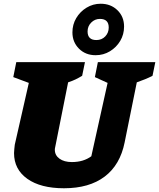

<svg xmlns="http://www.w3.org/2000/svg" viewBox="-20 -992 850 1026"><path d="M322 14Q197 14 126 -36.5Q55 -87 55 -174Q55 -185 56.5 -196Q58 -207 59 -219L134 -549L51 -580L67 -660H434L419 -587Q401 -576 384.5 -568Q368 -560 344 -552L275 -206Q274 -202 273.5 -199Q273 -196 273 -192Q273 -162 298 -144Q323 -126 364 -126Q426 -126 468 -157L555 -549L487 -580L503 -660H810L795 -587Q776 -577 755 -568.5Q734 -560 711 -552L646 -231Q622 -111 539.5 -48.5Q457 14 322 14ZM491 -697Q437 -697 402 -732Q367 -767 367 -819Q367 -861 387.5 -895.5Q408 -930 442.5 -951Q477 -972 518 -972Q572 -972 607.5 -937.5Q643 -903 643 -850Q643 -808 622.5 -773.5Q602 -739 567.5 -718Q533 -697 491 -697ZM495 -778Q524 -778 542.5 -797.5Q561 -817 561 -845Q561 -891 514 -891Q487 -891 467.5 -871.5Q448 -852 448 -824Q448 -778 495 -778Z"/></svg>

Font: Piazzolla Black
Style: Italic
Weight: 900
Italic angle: -11.3°
Designer: Juan Pablo del Peral
Foundry: Huerta Tipografica
Version: Version 1.330